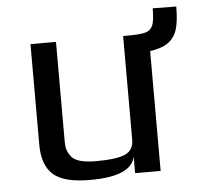

<svg xmlns="http://www.w3.org/2000/svg" viewBox="-46 -619 692 675"><g transform="rotate(-5 300.0 -281.0)"><path d="M495 -423V0H405V-59Q392 10 246 10Q153 10 115.5 -23.5Q78 -57 78 -129V-484H168V-134Q168 -115 171.5 -103.5Q175 -92 184 -80Q202 -54 272 -54Q346 -54 376 -68Q405 -82 405 -119V-484H421Q466 -484 484.5 -489.5Q503 -495 510 -512.5Q517 -530 517 -572L600 -571Q600 -521 591.5 -492Q583 -463 560.5 -446Q538 -429 495 -423Z"/></g></svg>

Font: Play
Style: Regular
Weight: 400
Designer: Jonas Hecksher (Cyrillic expansion: Cyreal)
Foundry: Jonas Hecksher, Playtype, e-types AS
Version: Version 2.101; ttfautohint (v1.5.65-e2d9)